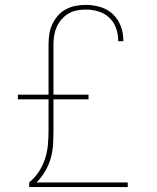

<svg xmlns="http://www.w3.org/2000/svg" viewBox="-20 -763 640 783"><path d="M99 0V-19Q122 -38 138.5 -63Q155 -88 164 -116.5Q173 -145 175.5 -174.5Q178 -204 178 -234V-358H53V-377H178V-581Q178 -603 181 -623.5Q184 -644 193 -663.5Q202 -683 216 -699Q230 -715 248.5 -725Q267 -735 288 -739Q309 -743 330 -743Q360 -743 389 -734.5Q418 -726 439.5 -706Q461 -686 472 -657.5Q483 -629 483 -599V-595H462V-599Q462 -624 453 -649Q444 -674 425 -691.5Q406 -709 381 -716.5Q356 -724 330 -724Q312 -724 293.5 -720.5Q275 -717 259 -707.5Q243 -698 231 -684Q219 -670 211.5 -653.5Q204 -637 201 -618.5Q198 -600 198 -581V-377H341V-358H198V-234Q198 -205 196.5 -175.5Q195 -146 187 -118Q179 -90 164 -64.5Q149 -39 129 -19H501V0Z"/></svg>

Font: Iosevka Thin Extended
Style: Regular
Weight: 100
Width: 7
Monospace: yes
Designer: Belleve Invis
Foundry: Belleve Invis
Version: Version 32.5.0; ttfautohint (v1.8.4)